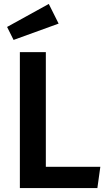

<svg xmlns="http://www.w3.org/2000/svg" viewBox="-20 -956 546 976"><path d="M475 0H81V-691H213V-108H490ZM49 -753 16 -819 228 -936 278 -836Z"/></svg>

Font: Trujillo Medium
Style: Regular
Weight: 500
Designer: Fira Sans original fonts by bBox Type GmbH, Carrois Corporate GbR, & Edenspiekermann AG / Changes by Cristiano Sobral
Foundry: Fira Sans original fonts by bBox Type GmbH, Carrois Corporate GbR, & Edenspiekermann AG / Changes by Cristiano Sobral
Version: Version 4.301;October 17, 2021;FontCreator 14.0.0.2814 64-bi